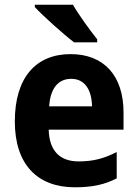

<svg xmlns="http://www.w3.org/2000/svg" viewBox="-20 -786 586 816"><path d="M290 -766H128V-756C162 -719 250 -640 295 -606H393V-619C365 -654 315 -722 290 -766ZM280 -556C134 -556 43 -458 43 -270C43 -86 140 10 298 10C374 10 426 -2 476 -28V-140C422 -112 375 -100 314 -100C232 -100 189 -148 187 -235H505V-308C505 -465 421 -556 280 -556ZM283 -451C341 -451 370 -403 371 -334H189C194 -413 229 -451 283 -451Z"/></svg>

Font: Noto Sans Khmer SemiCondensed
Style: Bold
Weight: 700
Width: 4
Designer: Danh Hong and the Monotype Design Team
Foundry: Monotype Imaging Inc.
Version: Version 2.004